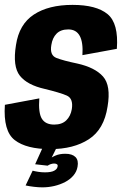

<svg xmlns="http://www.w3.org/2000/svg" viewBox="-21 -622 521 806"><path d="M190 4Q288 4 352 -37.5Q416 -79 430.5 -174.5Q445.5 -262.5 411.5 -300.8Q377.5 -339 302.5 -355.5Q244.5 -367.5 215.8 -378.8Q187 -390 194.5 -433Q199 -463 216.5 -480.8Q234 -498.5 265.5 -498.5Q299 -498.5 313.8 -471.2Q328.5 -444 325 -390.5L469.5 -417Q477.5 -524 430.5 -562.8Q383.5 -601.5 283.5 -601.5Q183 -601.5 121 -560.8Q59 -520 46 -432.5Q31.5 -343 62.5 -304Q93.5 -265 167.5 -248.5Q229.5 -233.5 258.5 -221.2Q287.5 -209 280.5 -164Q275.5 -134.5 257.2 -116.8Q239 -99 206.5 -99Q170 -99 154.8 -123.5Q139.5 -148 144 -209L-0.5 -182Q-8 -71.5 41 -33.8Q90 4 190 4ZM157 164.5Q182 164.5 206.8 158.8Q231.5 153 252.5 142Q273.5 131 287.2 114.8Q301 98.5 304.5 78Q309.5 51 295.8 37.2Q282 23.5 253 23.5Q229.5 23.5 212 31Q194.5 38.5 184 48L179 73.5Q184.5 69.5 192 67Q199.5 64.5 206 64.5Q214.5 64.5 218.5 67.8Q222.5 71 220.5 78Q219 88 206.2 94.8Q193.5 101.5 167.5 101.5Q153 101.5 139 99.2Q125 97 116 94.5L86.5 156.5Q102.5 160 121.5 162.2Q140.5 164.5 157 164.5ZM179 73.5 215.5 0H157L126.5 67.5Z"/></svg>

Font: Anybody Condensed
Style: Bold Italic
Weight: 700
Width: 3
Italic angle: -10°
Version: Version 1.113;gftools[0.9.25]